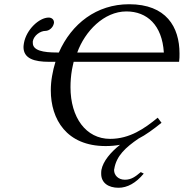

<svg xmlns="http://www.w3.org/2000/svg" viewBox="-20 -678 868 907"><path d="M659 142 645 135C619 157 600 171 570 171C538 171 519 149 519 126C519 124 519 122 520 119C530 58 574 18 634 -23C669 -41 703 -66 743 -98L725 -122C663 -71 593 -22 500 -22C386 -22 313 -123 313 -266C313 -292 315 -320 320 -349C323 -362 325 -375 328 -386H826C828 -399 828 -412 828 -425C828 -551 765 -658 590 -658C436 -658 318 -566 258 -430H248C185 -430 135 -439 135 -475V-483C140 -511 171 -532 194 -532C214 -532 231 -550 234 -566C235 -568 235 -570 235 -572C235 -587 223 -595 210 -595C165 -595 104 -538 93 -474C92 -467 91 -461 91 -456C91 -401 142 -386 212 -386H242C235 -364 230 -342 226 -319C222 -297 220 -273 220 -251C220 -115 294 12 479 12C503 12 526 10 547 6C503 41 467 83 459 125C458 131 458 137 458 143C458 186 492 209 540 209C581 209 622 187 659 142ZM754 -430H345C381 -530 471 -624 577 -624C675 -624 746 -559 754 -430Z"/></svg>

Font: Libertinus Serif
Style: Italic
Weight: 400
Italic angle: -12°
Designer: Philipp H. Poll, Khaled Hosny
Foundry: Caleb Maclennan
Version: Version 7.050;RELEASE